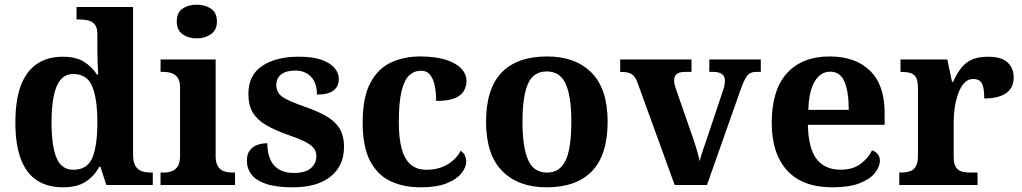

<svg xmlns="http://www.w3.org/2000/svg" viewBox="-20 -790 4364 820"><path d="M249.9 10Q184.1 10 138.7 -19Q93.3 -48 69.5 -109.5Q45.7 -171 45.7 -267Q45.7 -364 69.5 -425.8Q93.3 -487.6 138.5 -517.7Q183.7 -547.7 247.9 -547.7Q304.2 -547.7 338.4 -526.4Q372.6 -505.1 394 -471.9H399.4Q397.6 -495.8 396.7 -526.6Q395.8 -557.3 395.8 -584.2V-644.8Q395.8 -672.4 384.5 -685.8Q373.3 -699.1 355 -703.1Q336.7 -707 314.8 -707H306.9V-760H548.3V-129.1Q548.3 -99 557.8 -82.2Q567.3 -65.5 584.3 -59.3Q601.4 -53 624.5 -53H632.5V0H434L409 -77.8H403.9Q381.9 -37 345.3 -13.5Q308.7 10 249.9 10ZM292.8 -65Q352.3 -65 374 -115.2Q395.8 -165.4 395.8 -268.7Q395.8 -367.5 374 -420.7Q352.3 -473.9 292.8 -473.9Q259.6 -473.9 239.3 -450Q219 -426.1 209.6 -380.3Q200.1 -334.5 200.1 -267.6Q200.1 -166.4 221.4 -115.7Q242.7 -65 292.8 -65Z M665.6 0V-53H678Q698.3 -53 714.2 -59Q730.1 -64.9 739.5 -80.3Q749 -95.7 749 -124.1V-416.1Q749 -443.2 739.3 -457.4Q729.5 -471.7 713.6 -477.3Q697.7 -483 678 -483H665.8V-536H901V-123.9Q901 -95.8 910.3 -80.3Q919.5 -64.8 935.9 -58.9Q952.3 -53 972 -53H983.8V0ZM820.4 -626.1Q784.3 -626.1 759.6 -643.9Q735 -661.7 735 -698Q735 -736.5 759.6 -753.2Q784.3 -769.9 820.4 -769.9Q855 -769.9 880.7 -753.2Q906.4 -736.5 906.4 -698Q906.4 -661.7 880.7 -643.9Q855 -626.1 820.4 -626.1Z M1230.1 10Q1160.4 10 1117.3 -4.3Q1074.2 -18.6 1054.3 -44.5Q1034.4 -70.3 1034.4 -103.5Q1034.4 -131.7 1047.1 -148.2Q1059.9 -164.6 1079.9 -171.5Q1099.9 -178.3 1121.8 -178.3Q1121.8 -116.5 1150.5 -83.9Q1179.2 -51.3 1234.4 -51.3Q1284.5 -51.3 1307.8 -71.9Q1331.1 -92.5 1331.1 -122Q1331.1 -143.6 1319.1 -158.1Q1307.2 -172.7 1280.7 -185.8Q1254.2 -199 1209.8 -214.2Q1153 -234.3 1115.4 -256.4Q1077.9 -278.5 1059.3 -309.9Q1040.8 -341.3 1040.8 -388.9Q1040.8 -469.1 1099.9 -508.5Q1158.9 -547.9 1256.1 -547.9Q1316.3 -547.9 1354 -534.2Q1391.7 -520.6 1409.4 -499Q1427 -477.4 1427 -453Q1427 -420.8 1404.2 -403.4Q1381.3 -386 1333.6 -386Q1333.6 -435.5 1308.5 -462Q1283.4 -488.6 1241.2 -488.6Q1201.8 -488.6 1180.9 -472.1Q1160.1 -455.7 1160.1 -426.5Q1160.1 -394.3 1186.3 -376.2Q1212.5 -358 1281.2 -334.5Q1334.8 -315.9 1372.4 -294.5Q1410.1 -273.1 1429.6 -242.1Q1449.2 -211 1449.2 -162.7Q1449.2 -82.3 1392.3 -36.2Q1335.4 10 1230.1 10Z M1777.2 10Q1703.6 10 1647.8 -16.3Q1591.9 -42.5 1560.4 -103Q1528.9 -163.5 1528.9 -266.2Q1528.9 -374.3 1561.6 -435.8Q1594.3 -497.3 1649.7 -523.1Q1705.1 -548.9 1773.9 -548.9Q1839.1 -548.9 1883.2 -535Q1927.2 -521.1 1949.8 -497.4Q1972.3 -473.8 1972.3 -444Q1972.3 -422.7 1961.7 -402.9Q1951.1 -383.1 1923.2 -371Q1895.3 -359 1842.7 -359Q1842.7 -393.9 1836.9 -423Q1831.2 -452.2 1817.2 -470.1Q1803.3 -487.9 1778 -487.9Q1749.3 -487.9 1728 -468.5Q1706.8 -449 1695 -401.1Q1683.3 -353.1 1683.3 -267.2Q1683.3 -199.6 1695.6 -154.7Q1707.9 -109.7 1734 -87.3Q1760 -64.9 1801.8 -64.9Q1836.9 -64.9 1865.5 -75.6Q1894.1 -86.3 1915.1 -105Q1936 -123.6 1947 -145.9Q1959.6 -138.7 1965.3 -126.3Q1971 -113.9 1971 -99.9Q1971 -75.2 1950.5 -49.7Q1930.1 -24.2 1887.6 -7.1Q1845.2 10 1777.2 10Z M2313.9 10Q2193.8 10 2124.8 -59.6Q2055.9 -129.2 2055.9 -270.2Q2055.9 -410.7 2122 -479.8Q2188.2 -548.9 2317.1 -548.9Q2437.2 -548.9 2506.1 -479.8Q2575.1 -410.7 2575.1 -270.2Q2575.1 -129.2 2508.9 -59.6Q2442.8 10 2313.9 10ZM2316 -53Q2354.4 -53 2377.4 -77.7Q2400.5 -102.3 2410.3 -150.9Q2420.1 -199.6 2420.1 -270.2Q2420.1 -377.5 2396.3 -431.2Q2372.5 -484.9 2314.9 -484.9Q2257.4 -484.9 2234.4 -431.2Q2211.5 -377.5 2211.5 -270.3Q2211.5 -163.1 2234.9 -108.1Q2258.4 -53 2316 -53Z M2703.3 -435.2Q2696.3 -454.5 2687.4 -464.8Q2678.5 -475.1 2664.7 -479.1Q2650.9 -483 2628.7 -483V-536H2933.3V-483H2907.5Q2882.1 -483 2870.6 -474.1Q2859.1 -465.2 2859.1 -446.6Q2859.1 -436.8 2861.7 -427Q2864.3 -417.1 2867.7 -407.3L2933.4 -218.3Q2941.2 -197.7 2947.6 -176.8Q2954 -155.8 2959.5 -137Q2964.9 -118.2 2968.2 -101.3Q2972.6 -121.2 2981.9 -148.1Q2991.3 -175.1 2999 -197.7L3066.4 -399.1Q3071.4 -412.3 3073.7 -423.8Q3076 -435.3 3076 -446.7Q3076 -463.5 3063.8 -473.2Q3051.7 -483 3024.5 -483H3009.4V-536H3229.2V-483H3209Q3194.1 -483 3183.3 -477Q3172.6 -471 3163.5 -455.1Q3154.3 -439.3 3144.1 -410.2L2999.4 0H2861.4Z M3535.1 10Q3407 10 3341.4 -62.3Q3275.9 -134.6 3275.9 -265.2Q3275.9 -405.7 3340.8 -477.3Q3405.8 -548.9 3524 -548.9Q3633.2 -548.9 3695.6 -488Q3758.1 -427.2 3758.1 -308.2V-256.9H3430.3Q3432.3 -156.6 3467.5 -110.9Q3502.7 -65.2 3570 -65.2Q3621.4 -65.2 3654.5 -89.3Q3687.5 -113.4 3704.3 -147.9Q3718.3 -143.8 3728.1 -132.5Q3737.8 -121.1 3737.8 -104.1Q3737.8 -78.3 3717.1 -51.8Q3696.3 -25.3 3651.8 -7.7Q3607.3 10 3535.1 10ZM3604.9 -320.8Q3604.9 -397.3 3586.8 -440.6Q3568.6 -483.9 3526 -483.9Q3484.4 -483.9 3459.4 -442.1Q3434.4 -400.4 3432.3 -320.8Z M3820.7 0V-53H3824.8Q3847.8 -53 3864.6 -58Q3881.3 -63 3890.9 -78.5Q3900.4 -94 3900.4 -125V-415Q3900.4 -445 3891.8 -459.5Q3883.2 -474 3867.3 -478.5Q3851.5 -483 3829.5 -483H3825.9V-536H4025.7L4045.9 -440.5H4050.9Q4066.2 -475.7 4085.2 -499.8Q4104.3 -524 4131.6 -535.9Q4158.9 -547.7 4200 -547.7Q4257.4 -547.7 4283.3 -523.2Q4309.2 -498.7 4309.2 -459.7Q4309.2 -414.2 4276.4 -391.8Q4243.6 -369.5 4183.7 -369.5Q4183.7 -397.5 4179.9 -415.7Q4176 -433.8 4166 -443.3Q4155.9 -452.7 4136.5 -452.7Q4114.3 -452.7 4098.5 -436Q4082.7 -419.2 4072.9 -391.8Q4063 -364.5 4058 -333.2Q4053 -302 4053 -273V-120Q4053 -91 4062.2 -76.5Q4071.4 -62 4087.3 -57.5Q4103.2 -53 4122.8 -53H4154.9V0Z"/></svg>

Font: Noto Serif Ethiopic
Style: Regular
Weight: 400
Designer: Monotype Design Team
Foundry: Monotype Imaging Inc.
Version: Version 2.102